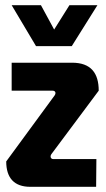

<svg xmlns="http://www.w3.org/2000/svg" viewBox="-20 -721 408 741"><path d="M352 -107H186C175 -107 172 -118 179 -127L361 -371C361 -439 331 -479 258 -479H25V-371H183C194 -371 197 -362 191 -353L4 -98C4 -35 34 0 97 0H351ZM119 -543H257L356 -701H248L189 -607L138 -701H25Z"/></svg>

Font: Gemini
Style: Regular
Weight: 700
Designer: Pushpananda Ekanayake, Sol Matas, Kosala Senevirathne
Foundry: Mooniak
Version: Version 1.000;PS 1.0;hotconv 1.0.86;makeotf.lib2.5.63406